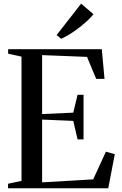

<svg xmlns="http://www.w3.org/2000/svg" viewBox="-20 -1006 650 1026"><path d="M95 -39.5V-703.5L23.5 -719V-743H524L538.5 -584.5H494L445 -702L205 -711.5V-396.5L371.5 -404L394.5 -499.5H426.5V-261H394.5L371.5 -360L205 -367V-31.5L478 -47.5L546 -195.5L593.5 -182L558.5 0H23V-24ZM306.5 -799 282.5 -818.5 413.5 -986.5 479.5 -930Q467 -914 446.8 -895.2Q426.5 -876.5 402.5 -858Q378.5 -839.5 353.8 -824Q329 -808.5 307.5 -799Z"/></svg>

Font: Merriweather 120pt
Style: Regular
Weight: 400
Version: Version 2.100